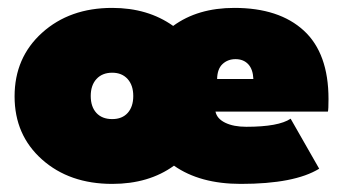

<svg xmlns="http://www.w3.org/2000/svg" viewBox="-20 -442 863 474"><path d="M257 12Q151.5 12 83.8 -48.2Q16 -108.5 16 -204Q16 -300 84 -361.2Q152 -422.5 257 -422.5Q345 -422.5 407.5 -378Q468 -422.5 558.5 -422.5Q669 -422.5 730 -366.5Q791 -310.5 791 -197.5Q791 -171 789.5 -166.5H512Q515.5 -149 536 -139Q556.5 -129 588 -129Q668 -129 697.5 -149L768 -25.5Q707 12 574.5 12Q473.5 12 409.5 -33Q347.5 12 257 12ZM605.5 -247Q604.5 -271 592.8 -283.5Q581 -296 561.5 -296Q542.5 -296 529.5 -284Q516.5 -272 516 -247ZM257 -148Q281.5 -148 295.2 -163.2Q309 -178.5 309 -205Q309 -231.5 295 -247Q281 -262.5 257 -262.5Q232.5 -262.5 218.2 -247Q204 -231.5 204 -205Q204 -178.5 218 -163.2Q232 -148 257 -148Z"/></svg>

Font: League Spartan Black
Style: Regular
Weight: 900
Foundry: The League of Moveable Type
Version: Version 2.002